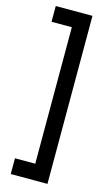

<svg xmlns="http://www.w3.org/2000/svg" viewBox="-148 -890 641 1106"><g transform="rotate(15 172.0 -337.0)"><path d="M39 -838H258V164H39V70H160V-744H39Z"/></g></svg>

Font: Khand Semibold
Style: Regular
Weight: 600
Designer: Devanagari: Sanchit Sawaria, Jyotish Sonowal; Latin: Satya Rajpurohit
Foundry: Indian Type Foundry
Version: Version 1.100;PS 1.0;hotconv 1.0.78;makeotf.lib2.5.61930; tt